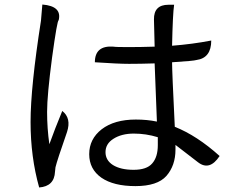

<svg xmlns="http://www.w3.org/2000/svg" viewBox="-20 -791 1040 848"><path d="M481 -178Q446 -156 446 -119Q446 -83 479 -62Q513 -41 570 -41Q628 -41 652 -69Q677 -97 677 -150V-185Q625 -201 571 -201Q517 -201 481 -178ZM749 -770Q743 -730 740 -589Q830 -596 913 -612Q913 -535 848 -526Q836 -522 740 -516Q740 -474 752 -231Q850 -192 950 -102Q906 -35 855 -74L755 -151V-130Q755 -60 715 -14Q675 31 578 31Q482 31 428 -6Q374 -44 374 -110Q374 -177 429 -220Q485 -263 580 -263Q630 -263 673 -254L663 -511Q599 -509 550 -509Q502 -509 399 -516Q399 -591 481 -585Q490 -583 545 -583Q601 -583 663 -585L660 -705Q659 -770 724 -770ZM167 -771Q255 -764 239 -701Q233 -704 210 -537Q188 -370 188 -297Q188 -224 198 -154Q222 -221 255 -301Q296 -269 276 -208Q232 -82 225 -52L223 -33Q220 32 153 37Q115 -98 115 -252Q115 -406 161 -700L167 -771Z"/></svg>

Font: Swei Toothpaste CJK TC
Style: Regular
Weight: 400
Version: Version 1.0